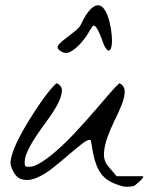

<svg xmlns="http://www.w3.org/2000/svg" viewBox="-20 -719 602 742"><path d="M419.9 -10.7Q393.6 -21.5 377.9 -39.1Q362.3 -56.6 353.5 -79.1Q344.7 -101.6 339.8 -126.5Q335 -151.4 331.1 -176.8Q322.3 -182.6 299.8 -165.5Q277.3 -148.4 248 -123Q218.8 -97.7 185.1 -70.8Q151.4 -43.9 120.1 -31.2Q88.9 -18.6 63 -26.4Q37.1 -34.2 22.5 -77.1Q17.6 -91.8 25.9 -119.6Q34.2 -147.5 50.8 -180.7Q67.4 -213.9 89.4 -249.5Q111.3 -285.2 132.3 -315.9Q153.3 -346.7 171.4 -368.7Q189.5 -390.6 199.2 -397.5Q221.7 -386.7 219.2 -364.7Q216.8 -342.8 201.7 -314.5Q186.5 -286.1 162.6 -253.9Q138.7 -221.7 117.7 -189.9Q96.7 -158.2 84 -128.9Q71.3 -99.6 77.1 -77.1Q98.6 -68.4 130.4 -86.4Q162.1 -104.5 198.7 -136.7Q235.4 -168.9 273.9 -210.4Q312.5 -252 345.7 -290.5Q378.9 -329.1 404.3 -358.4Q429.7 -387.7 441.4 -397.5Q461.9 -387.7 461.9 -365.7Q461.9 -343.8 450.7 -315.4Q439.5 -287.1 423.3 -254.4Q407.2 -221.7 395.5 -189.5Q383.8 -157.2 381.8 -127.9Q379.9 -98.6 397.5 -77.1L430.7 -38.1H529.3Q536.1 -38.1 532.2 -32.2Q528.3 -26.4 521 -19.5Q513.7 -12.7 505.9 -6.3Q498 0 497.1 0Q471.7 4.9 456.1 1.5Q440.4 -2 419.9 -10.7ZM384.8 -539.1Q382.8 -542 377.4 -557.1Q372.1 -572.3 365.2 -588.4Q358.4 -604.5 351.1 -614.3Q343.8 -624 336.9 -617.2Q333 -611.3 320.8 -590.8Q308.6 -570.3 291 -550.8Q273.4 -531.2 253.9 -520Q234.4 -508.8 215.8 -520.5Q210.9 -523.4 205.6 -528.8Q200.2 -534.2 204.1 -542Q209 -550.8 221.7 -561Q234.4 -571.3 248 -581.5Q261.7 -591.8 273.9 -602.1Q286.1 -612.3 291 -621.1Q312.5 -667 330.6 -684.1Q348.6 -701.2 362.8 -698.2Q377 -695.3 387.2 -676.8Q397.5 -658.2 403.3 -634.3Q409.2 -610.4 411.6 -585.4Q414.1 -560.5 411.6 -543.9Q409.2 -527.3 402.3 -523.9Q395.5 -520.5 384.8 -539.1Z"/></svg>

Font: Nothing You Could Do
Style: Regular
Weight: 400
Version: Version 1.005